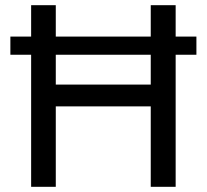

<svg xmlns="http://www.w3.org/2000/svg" viewBox="-20 -720 797 740"><path d="M737 -509H657V0H561V-310H195V0H100V-509H20V-579H100V-700H195V-579H561V-700H657V-579H737ZM561 -509H195V-394H561Z"/></svg>

Font: Bai Jamjuree Medium
Style: Regular
Weight: 500
Version: Version 1.000; ttfautohint (v1.6)